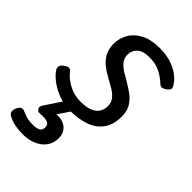

<svg xmlns="http://www.w3.org/2000/svg" viewBox="-244 -604 958 958"><g transform="rotate(45 235.5 -125.0)"><path d="M199 19Q156 19 118.5 6Q81 -7 51.5 -28Q22 -49 5 -73Q-2 -82 -2 -93Q-2 -104 12 -116Q26 -127 37 -129Q48 -131 58 -118Q80 -90 117.5 -70Q155 -50 200 -50Q237 -50 262 -59Q287 -68 300 -86.5Q313 -105 313 -131Q313 -157 298.5 -174.5Q284 -192 261.5 -205.5Q239 -219 213 -233Q187 -247 164.5 -264.5Q142 -282 127.5 -308Q113 -334 113 -372Q113 -409 131.5 -442.5Q150 -476 189.5 -497.5Q229 -519 291 -519Q337 -519 372 -507.5Q407 -496 431 -478Q455 -460 467 -441Q476 -429 476.5 -419.5Q477 -410 462 -398Q450 -389 440 -387Q430 -385 420 -394Q395 -418 363.5 -434Q332 -450 289 -450Q241 -450 220.5 -430Q200 -410 200 -382Q200 -357 214.5 -339.5Q229 -322 251.5 -308Q274 -294 299.5 -279.5Q325 -265 347.5 -247.5Q370 -230 384.5 -205Q399 -180 399 -143Q399 -85 372.5 -49Q346 -13 300.5 3Q255 19 199 19ZM112 269Q75 269 45.5 261.5Q16 254 -1 241Q-9 233 -8 220.5Q-7 208 -2 199Q5 186 13.5 181.5Q22 177 32 181Q45 187 64 193.5Q83 200 114 200Q139 200 153 192.5Q167 185 167 165Q167 143 147.5 137.5Q128 132 101 135Q90 136 85.5 133Q81 130 77 124Q73 117 74.5 110.5Q76 104 81 97L154 -13H223L143 105L114 89Q158 75 189 80.5Q220 86 236.5 106Q253 126 253 155Q253 192 233.5 217.5Q214 243 182 256Q150 269 112 269Z"/></g></svg>

Font: Playwrite CZ
Style: Regular
Weight: 400
Designer: Veronika Burian, José Scaglione
Foundry: TypeTogether
Version: Version 1.002